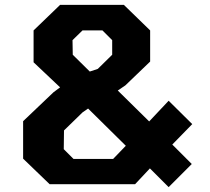

<svg xmlns="http://www.w3.org/2000/svg" viewBox="-20 -757 865 789"><path d="M673 12 596 -65 535 0H184L75 -105V-259L200 -378L227 -398L118 -501V-632L227 -737H489L597 -632V-504L495 -406L464 -385L593 -258L673 -343L770 -247L688 -163L768 -83ZM349 -463 382 -474 441 -532V-592L401 -632H319L278 -592L279 -532ZM282 -104H445L497 -158L342 -311L319 -295L243 -221L242 -144Z"/></svg>

Font: Tomorrow SemiBold
Style: Regular
Weight: 600
Designer: Tony de Marco, Monica Rizzolli
Foundry: Just in Type
Version: Version 2.002